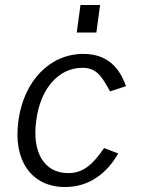

<svg xmlns="http://www.w3.org/2000/svg" viewBox="-20 -743 575 773"><path d="M383 -723H304L289 -612H368ZM316 -526C179 -526 75 -415 54 -256C32 -98 106 10 242 10C337 10 409 -43 456 -125L399 -147C356 -84 317 -46 255 -46C157 -46 108 -131 126 -258C142 -384 214 -470 312 -470C367 -470 389 -438 423 -375L487 -396C462 -470 412 -526 316 -526Z"/></svg>

Font: United Sans Light
Style: Italic
Weight: 300
Italic angle: -8°
Designer: Pablo Impallari, Rodrigo Fuenzalida (Modified by Dan O. Williams)
Version: Version 1.000;PS 001.000;hotconv 1.0.88;makeotf.lib2.5.64775